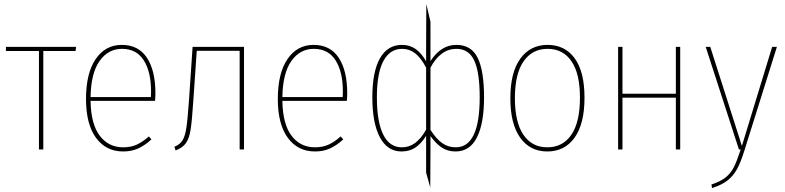

<svg xmlns="http://www.w3.org/2000/svg" viewBox="-20 -756 3971 971"><path d="M365 -519 362 -498H199V0H177V-498H10V-519Z M764 -246H438Q440 -128 484.5 -69.5Q529 -11 603 -11Q642 -11 671.5 -24.5Q701 -38 733 -66L746 -51Q713 -21 679.5 -5.5Q646 10 603 10Q516 10 465.5 -59Q415 -128 415 -255Q415 -386 464 -457.5Q513 -529 596 -529Q680 -529 723 -464Q766 -399 766 -284Q766 -268 764 -246ZM744 -292Q744 -393 707 -451Q670 -509 597 -509Q527 -509 483.5 -447.5Q440 -386 438 -265H743Q744 -273 744 -292Z M1214 -519V0H1192V-499H975L958 -251Q951 -145 944 -100.5Q937 -56 920.5 -32.5Q904 -9 868 5L862 -14Q890 -25 903 -46Q916 -67 922.5 -109.5Q929 -152 936 -252L954 -519Z M1734 -246H1408Q1410 -128 1454.5 -69.5Q1499 -11 1573 -11Q1612 -11 1641.5 -24.5Q1671 -38 1703 -66L1716 -51Q1683 -21 1649.5 -5.5Q1616 10 1573 10Q1486 10 1435.5 -59Q1385 -128 1385 -255Q1385 -386 1434 -457.5Q1483 -529 1566 -529Q1650 -529 1693 -464Q1736 -399 1736 -284Q1736 -268 1734 -246ZM1714 -292Q1714 -393 1677 -451Q1640 -509 1567 -509Q1497 -509 1453.5 -447.5Q1410 -386 1408 -265H1713Q1714 -273 1714 -292Z M2428 -264Q2428 -132 2392 -61Q2356 10 2284 10Q2244 10 2214.5 -9.5Q2185 -29 2157 -68V-1L2156 192L2135 117V-69Q2109 -28 2079.5 -9Q2050 10 2011 10Q1939 10 1901 -62Q1863 -134 1863 -264Q1863 -393 1901.5 -461Q1940 -529 2013 -529Q2052 -529 2081.5 -508.5Q2111 -488 2135 -446V-521L2136 -736L2157 -646V-447Q2210 -529 2288 -529Q2364 -529 2396 -463Q2428 -397 2428 -264ZM2135 -100V-414Q2109 -463 2080 -486Q2051 -509 2014 -509Q1952 -509 1919 -447.5Q1886 -386 1886 -264Q1886 -140 1918 -75.5Q1950 -11 2012 -11Q2050 -11 2079.5 -33Q2109 -55 2135 -100ZM2406 -264Q2406 -390 2378.5 -449.5Q2351 -509 2288 -509Q2208 -509 2157 -414V-99Q2186 -54 2216 -32.5Q2246 -11 2285 -11Q2406 -11 2406 -264Z M2936 -262Q2936 -130 2886 -60Q2836 10 2748 10Q2660 10 2610.5 -60Q2561 -130 2561 -259Q2561 -390 2611.5 -459.5Q2662 -529 2749 -529Q2837 -529 2886.5 -461Q2936 -393 2936 -262ZM2584 -259Q2584 -138 2627 -74.5Q2670 -11 2748 -11Q2826 -11 2869.5 -74.5Q2913 -138 2913 -262Q2913 -384 2870 -446.5Q2827 -509 2749 -509Q2672 -509 2628 -446Q2584 -383 2584 -259Z M3398 0V-262H3128V0H3106V-519H3128V-282H3398V-519H3420V0Z M3746 1Q3727 63 3708 98Q3689 133 3660 156Q3631 179 3581 195L3578 177Q3624 162 3650 141Q3676 120 3691.5 89Q3707 58 3726 0H3717L3549 -519H3572L3732 -18L3885 -519H3909Z"/></svg>

Font: Fira Sans Condensed Thin
Style: Regular
Weight: 250
Width: 3
Designer: Carrois Corporate & Edenspiekermann AG
Foundry: Carrois Corporate GbR & Edenspiekermann AG
Version: Version 4.203